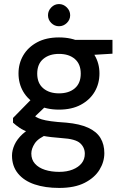

<svg xmlns="http://www.w3.org/2000/svg" viewBox="-20 -692 606 944"><path d="M271 232Q202 232 150 214.5Q98 197 68.5 161Q39 125 39 73Q39 47 51.5 19.5Q64 -8 91 -33Q118 -58 163 -77L217 -33Q168 -13 151 13Q134 39 134 63Q134 93 152 113Q170 133 201 143Q232 153 271 153Q309 153 337.5 141.5Q366 130 381.5 110.5Q397 91 397 64Q397 33 374 12Q351 -9 284 -13Q228 -17 188.5 -24.5Q149 -32 122 -41.5Q95 -51 76.5 -63.5Q58 -76 44 -89V-112L145 -215L223 -187L117 -86L138 -130Q149 -122 159 -116Q169 -110 185.5 -105Q202 -100 230.5 -96Q259 -92 306 -89Q372 -83 413.5 -64Q455 -45 474 -13.5Q493 18 493 61Q493 104 469 143Q445 182 396 207Q347 232 271 232ZM270 -153Q207 -153 162.5 -177Q118 -201 94.5 -241Q71 -281 71 -331Q71 -380 94.5 -420Q118 -460 162.5 -484Q207 -508 270 -508Q333 -508 377.5 -484Q422 -460 445.5 -420Q469 -380 469 -331Q469 -281 445.5 -241Q422 -201 377.5 -177Q333 -153 270 -153ZM270 -233Q319 -233 348 -258Q377 -283 377 -330Q377 -377 348 -402Q319 -427 270 -427Q222 -427 192.5 -402Q163 -377 163 -330Q163 -283 192.5 -258Q222 -233 270 -233ZM351 -417 327 -496H533V-428ZM270 -563Q248 -563 232 -579Q216 -595 216 -617Q216 -639 232 -655.5Q248 -672 270 -672Q292 -672 308.5 -655.5Q325 -639 325 -617Q325 -595 308.5 -579Q292 -563 270 -563Z"/></svg>

Font: DM Sans 24pt Medium
Style: Regular
Weight: 500
Designer: Colophon Foundry, Jonny Pinhorn
Foundry: Colophon Foundry
Version: Version 4.004;gftools[0.9.30]